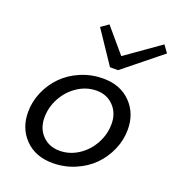

<svg xmlns="http://www.w3.org/2000/svg" viewBox="-138 -859 893 982"><g transform="rotate(20 308.5 -368.0)"><path d="M249 -722.2 290 -751 401.9 -619.1 588.9 -751 617.2 -711.9 411.1 -545.9H367.2ZM356 -480Q449.2 -480 505.6 -422.6Q562 -365.2 562 -276.9Q562 -220.2 539.1 -167.2Q516.1 -114.3 476.6 -74Q437 -33.7 379.6 -9.3Q322.3 15.1 257.8 15.1Q164.6 15.1 108.2 -42.2Q51.8 -99.6 51.8 -188Q51.8 -244.6 74.7 -297.6Q97.7 -350.6 137.2 -390.9Q176.8 -431.2 234.1 -455.6Q291.5 -480 356 -480ZM270 -56.2Q324.2 -56.2 371.6 -86.9Q418.9 -117.7 446.5 -168.5Q474.1 -219.2 474.1 -275.9Q474.1 -334.5 437.7 -372.3Q401.4 -410.2 345.2 -410.2Q290.5 -410.2 242.9 -378.9Q195.3 -347.7 167.7 -296.9Q140.1 -246.1 140.1 -189.9Q140.1 -130.9 176.5 -93.5Q212.9 -56.2 270 -56.2Z"/></g></svg>

Font: IntelOne Mono
Style: Italic
Weight: 400
Italic angle: -16°
Designer: Fred Shallcrass
Foundry: Frere-Jones Type LLC
Version: Version 1.200;hotconv 1.1.0;makeotfexe 2.6.0;FJTRelease1.2